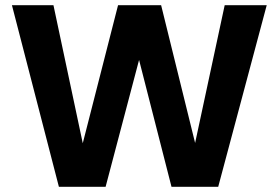

<svg xmlns="http://www.w3.org/2000/svg" viewBox="-20 -720 1073 740"><path d="M207 0 26 -700H186L299 -168L435 -700H601L732 -169L846 -700H1008L821 0H641L516 -489L387 0Z"/></svg>

Font: DM Sans Black
Style: Regular
Weight: 900
Designer: Colophon Foundry, Jonny Pinhorn
Foundry: Colophon Foundry
Version: Version 4.004; ttfautohint (v1.8.4.7-5d5b)